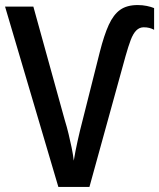

<svg xmlns="http://www.w3.org/2000/svg" viewBox="-20 -740 630 760"><path d="M549 -632Q532 -632 519.5 -619.5Q507 -607 497.5 -582Q488 -557 477 -518L334 0H211L0 -714H112L236 -266Q245 -237 251.5 -209.5Q258 -182 263.5 -156Q269 -130 272 -104Q275 -123 279 -143Q283 -163 287.5 -183.5Q292 -204 297 -224.5Q302 -245 307 -264L375 -534Q392 -601 410.5 -641.5Q429 -682 455.5 -701Q482 -720 525 -720Q544 -720 561 -716.5Q578 -713 590 -708V-622Q581 -627 571 -629.5Q561 -632 549 -632Z"/></svg>

Font: Noto Sans Display SemiCondensed Medium
Style: Regular
Weight: 500
Width: 4
Designer: Monotype Design Team
Foundry: Monotype Imaging Inc.
Version: Version 2.003